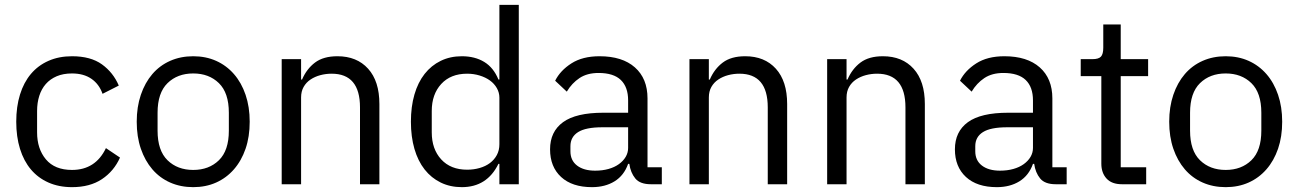

<svg xmlns="http://www.w3.org/2000/svg" viewBox="-20 -760 5356 792"><path d="M277 12Q223 12 180 -7Q137 -26 107.5 -61Q78 -96 62.5 -146Q47 -196 47 -258Q47 -320 62.5 -370Q78 -420 107.5 -455Q137 -490 180 -509Q223 -528 277 -528Q354 -528 400.5 -494.5Q447 -461 470 -407L403 -373Q389 -413 357 -435Q325 -457 277 -457Q241 -457 214 -445.5Q187 -434 169 -413.5Q151 -393 142 -364.5Q133 -336 133 -302V-214Q133 -146 169.5 -102.5Q206 -59 277 -59Q374 -59 417 -149L475 -110Q450 -54 400.5 -21Q351 12 277 12Z M777 12Q725 12 682 -7Q639 -26 608.5 -61.5Q578 -97 561 -146.5Q544 -196 544 -258Q544 -319 561 -369Q578 -419 608.5 -454.5Q639 -490 682 -509Q725 -528 777 -528Q829 -528 871.5 -509Q914 -490 945 -454.5Q976 -419 993 -369Q1010 -319 1010 -258Q1010 -196 993 -146.5Q976 -97 945 -61.5Q914 -26 871.5 -7Q829 12 777 12ZM777 -59Q842 -59 883 -99Q924 -139 924 -221V-295Q924 -377 883 -417Q842 -457 777 -457Q712 -457 671 -417Q630 -377 630 -295V-221Q630 -139 671 -99Q712 -59 777 -59Z M1142 0V-516H1222V-432H1226Q1245 -476 1279.5 -502Q1314 -528 1372 -528Q1452 -528 1498.5 -476.5Q1545 -425 1545 -331V0H1465V-317Q1465 -456 1348 -456Q1324 -456 1301.5 -450Q1279 -444 1261 -432Q1243 -420 1232.5 -401.5Q1222 -383 1222 -358V0Z M2040 -84H2036Q1989 12 1885 12Q1837 12 1798 -7Q1759 -26 1731.5 -61Q1704 -96 1689.5 -146Q1675 -196 1675 -258Q1675 -320 1689.5 -370Q1704 -420 1731.5 -455Q1759 -490 1798 -509Q1837 -528 1885 -528Q1939 -528 1977.5 -504.5Q2016 -481 2036 -432H2040V-740H2120V0H2040ZM1907 -60Q1934 -60 1958.5 -67Q1983 -74 2001 -87.5Q2019 -101 2029.5 -120.5Q2040 -140 2040 -165V-357Q2040 -378 2029.5 -396.5Q2019 -415 2001 -428Q1983 -441 1958.5 -448.5Q1934 -456 1907 -456Q1839 -456 1800 -413.5Q1761 -371 1761 -302V-214Q1761 -145 1800 -102.5Q1839 -60 1907 -60Z M2665 0Q2620 0 2600.5 -24Q2581 -48 2576 -84H2571Q2554 -36 2515 -12Q2476 12 2422 12Q2340 12 2294.5 -30Q2249 -72 2249 -144Q2249 -217 2302.5 -256Q2356 -295 2469 -295H2571V-346Q2571 -401 2541 -430Q2511 -459 2449 -459Q2402 -459 2370.5 -438Q2339 -417 2318 -382L2270 -427Q2291 -469 2337 -498.5Q2383 -528 2453 -528Q2547 -528 2599 -482Q2651 -436 2651 -354V-70H2710V0ZM2435 -56Q2465 -56 2490 -63Q2515 -70 2533 -83Q2551 -96 2561 -113Q2571 -130 2571 -150V-235H2465Q2396 -235 2364.5 -215Q2333 -195 2333 -157V-136Q2333 -98 2360.5 -77Q2388 -56 2435 -56Z M2824 0V-516H2904V-432H2908Q2927 -476 2961.5 -502Q2996 -528 3054 -528Q3134 -528 3180.5 -476.5Q3227 -425 3227 -331V0H3147V-317Q3147 -456 3030 -456Q3006 -456 2983.5 -450Q2961 -444 2943 -432Q2925 -420 2914.5 -401.5Q2904 -383 2904 -358V0Z M3392 0V-516H3472V-432H3476Q3495 -476 3529.5 -502Q3564 -528 3622 -528Q3702 -528 3748.5 -476.5Q3795 -425 3795 -331V0H3715V-317Q3715 -456 3598 -456Q3574 -456 3551.5 -450Q3529 -444 3511 -432Q3493 -420 3482.5 -401.5Q3472 -383 3472 -358V0Z M4335 0Q4290 0 4270.5 -24Q4251 -48 4246 -84H4241Q4224 -36 4185 -12Q4146 12 4092 12Q4010 12 3964.5 -30Q3919 -72 3919 -144Q3919 -217 3972.5 -256Q4026 -295 4139 -295H4241V-346Q4241 -401 4211 -430Q4181 -459 4119 -459Q4072 -459 4040.5 -438Q4009 -417 3988 -382L3940 -427Q3961 -469 4007 -498.5Q4053 -528 4123 -528Q4217 -528 4269 -482Q4321 -436 4321 -354V-70H4380V0ZM4105 -56Q4135 -56 4160 -63Q4185 -70 4203 -83Q4221 -96 4231 -113Q4241 -130 4241 -150V-235H4135Q4066 -235 4034.5 -215Q4003 -195 4003 -157V-136Q4003 -98 4030.5 -77Q4058 -56 4105 -56Z M4608 0Q4566 0 4544.5 -23.5Q4523 -47 4523 -85V-446H4438V-516H4486Q4512 -516 4521.5 -526.5Q4531 -537 4531 -563V-659H4603V-516H4716V-446H4603V-70H4708V0Z M5036 12Q4984 12 4941 -7Q4898 -26 4867.5 -61.5Q4837 -97 4820 -146.5Q4803 -196 4803 -258Q4803 -319 4820 -369Q4837 -419 4867.5 -454.5Q4898 -490 4941 -509Q4984 -528 5036 -528Q5088 -528 5130.5 -509Q5173 -490 5204 -454.5Q5235 -419 5252 -369Q5269 -319 5269 -258Q5269 -196 5252 -146.5Q5235 -97 5204 -61.5Q5173 -26 5130.5 -7Q5088 12 5036 12ZM5036 -59Q5101 -59 5142 -99Q5183 -139 5183 -221V-295Q5183 -377 5142 -417Q5101 -457 5036 -457Q4971 -457 4930 -417Q4889 -377 4889 -295V-221Q4889 -139 4930 -99Q4971 -59 5036 -59Z"/></svg>

Font: IBM Plex Sans Thai Looped
Style: Regular
Weight: 400
Designer: Mike Abbink, Paul van der Laan, Pieter van Rosmalen, Ben Mitchell, Mark Frömberg
Foundry: Bold Monday
Version: Version 1.1